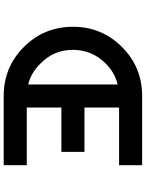

<svg xmlns="http://www.w3.org/2000/svg" viewBox="105 -895 790 1040"><g transform="rotate(90 500.0 -375.0)"><path d="M500 -750H875V-625H562.5V-437.5H802.7V-312.5H562.5V-125H875V0H500Q343.8 0 234.4 -109.4Q125 -218.8 125 -375Q125 -531.2 234.4 -640.6Q343.8 -750 500 -750ZM437.5 -132.8V-617.2Q373 -601.6 324.2 -552.7Q250 -478.5 250 -375Q250 -271.5 324.2 -199.2Q373 -148.4 437.5 -132.8Z"/></g></svg>

Font: Xanmono
Style: Regular
Weight: 400
Designer: GGBotNet
Foundry: GGBotNet
Version: 1.00